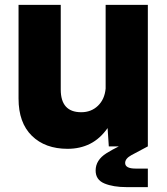

<svg xmlns="http://www.w3.org/2000/svg" viewBox="-20 -600 683 787"><path d="M257 10Q165 10 110.5 -43.5Q56 -97 56 -196V-580H229V-233Q229 -140 313 -140Q354 -140 381.5 -166.5Q409 -193 413 -237V-580H586V0H426L421 -75Q390 -31 349 -10.5Q308 10 257 10ZM499 167Q444 167 408 152Q372 137 372 99Q372 56 416.5 28Q461 0 538 -32L586 0Q544 22 518.5 36Q493 50 493 68Q493 91 536 91H586V167Z"/></svg>

Font: BDO Grotesk ExtraBold
Style: Regular
Weight: 800
Designer: Deni Anggara
Foundry: Lokal Container
Version: Version 2.000